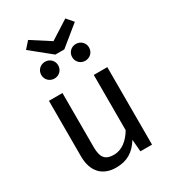

<svg xmlns="http://www.w3.org/2000/svg" viewBox="-217 -1009 1008 1131"><g transform="rotate(-30 287.5 -443.5)"><path d="M86 -149C86 -46 141 12 233 12C308 12 357 -18 397 -82L404 0H483V-527H391V-151C359 -98 316 -60 259 -60C202 -60 178 -87 178 -159V-527H86ZM119 -854 255 -744H316L451 -854L412 -899L285 -818L159 -899ZM333 -681C333 -649 358 -624 390 -624C423 -624 448 -649 448 -681C448 -713 423 -738 390 -738C358 -738 333 -713 333 -681ZM123 -681C123 -649 148 -624 181 -624C213 -624 238 -649 238 -681C238 -713 213 -738 181 -738C148 -738 123 -713 123 -681Z"/></g></svg>

Font: FiraGO Unicode
Style: Regular
Weight: 400
Designer: bBox Type
Foundry: bBox Type GmbH
Version: Version 1.001;PS 001.001;hotconv 1.0.88;makeotf.lib2.5.64775